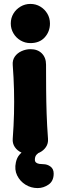

<svg xmlns="http://www.w3.org/2000/svg" viewBox="-20 -770 310 980"><path d="M136 19Q112 19 90 9Q68 -1 55.5 -19.5Q43 -38 45 -62Q50 -129 51.5 -189.5Q53 -250 51.5 -311Q50 -372 45 -438Q43 -463 55.5 -481Q68 -499 90 -509Q112 -519 136 -519Q172 -519 193.5 -497.5Q215 -476 215 -440Q215 -373 215.5 -312Q216 -251 218 -190Q220 -129 225 -62Q227 -38 214.5 -19.5Q202 -1 181 9Q160 19 136 19ZM135 -550Q108 -550 85 -563.5Q62 -577 48.5 -600Q35 -623 35 -650Q35 -678 48.5 -700.5Q62 -723 85 -736.5Q108 -750 135 -750Q163 -750 185.5 -736.5Q208 -723 221.5 -700.5Q235 -678 235 -650Q235 -609 208.5 -579.5Q182 -550 135 -550ZM172 190Q138 190 110 172.5Q82 155 67.5 125.5Q53 96 61 59Q66 35 79.5 19.5Q93 4 109.5 -5.5Q126 -15 140 -18L179 -26L196 -1Q196 -1 186.5 4Q177 9 167.5 18.5Q158 28 158 45Q158 55 164.5 60Q171 65 181 66.5Q191 68 201 68Q221 68 237.5 80Q254 92 254 116Q254 154 228 172Q202 190 172 190Z"/></svg>

Font: Winky Sans
Style: Bold
Weight: 700
Designer: Simon Atzbach
Foundry: typofactur
Version: Version 1.205